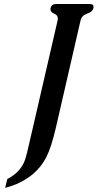

<svg xmlns="http://www.w3.org/2000/svg" viewBox="-20 -715 480 944"><path d="M254.9 -87.9Q232.4 9.3 207.8 57.6Q183.1 106 141.6 141.1Q84.5 188.5 5.4 208.5L15.6 165.5Q41 151.9 60.3 135Q79.6 118.2 94.7 90.3Q104.5 71.3 113 35.6Q121.6 0 141.1 -85L263.2 -614.3Q264.2 -619.1 264.6 -623.5Q264.6 -640.6 246.3 -647.9Q228 -655.3 228 -669.9Q228 -672.9 229 -675.8Q233.4 -695.3 255.9 -695.3H421.4Q439.9 -695.3 439.9 -681.6Q439.9 -678.7 439.5 -675.8Q435.1 -656.7 408.4 -647.9Q381.8 -639.2 376 -614.3Z"/></svg>

Font: Caudex
Style: Bold
Weight: 700
Italic angle: -13°
Version: Version 1.04